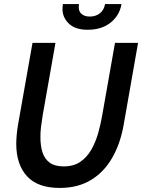

<svg xmlns="http://www.w3.org/2000/svg" viewBox="-20 -911 700 945"><path d="M274 14Q165.5 14 112.8 -43.8Q60 -101.5 60 -203.5Q60 -220.5 62.2 -246.8Q64.5 -273 69 -298.5L140 -700H253L190 -343Q185 -313 181.8 -286Q178.5 -259 179 -234Q179 -193 189.2 -161Q199.5 -129 224.5 -110.5Q249.5 -92 293.5 -92Q342 -92 374.8 -114.2Q407.5 -136.5 428.8 -173.2Q450 -210 462.8 -254.5Q475.5 -299 483 -343L546 -700H659.5L589 -298.5Q572.5 -204 532 -133.8Q491.5 -63.5 427.2 -24.8Q363 14 274 14ZM411.5 -764.5Q350.5 -764.5 319 -794.8Q287.5 -825 287.5 -867Q287.5 -872.5 288.2 -878Q289 -883.5 289.5 -891H369Q368.5 -888 368 -884Q367.5 -880 367.5 -876Q367.5 -853.5 382.5 -841.5Q397.5 -829.5 422 -829.5Q451 -829.5 471.5 -845.5Q492 -861.5 497 -891H578Q568.5 -835 524.5 -799.8Q480.5 -764.5 411.5 -764.5Z"/></svg>

Font: Cabin SemiCondensedSemiBold
Style: Italic
Weight: 600
Width: 4
Italic angle: -10°
Designer: Pablo Impallari
Foundry: Pablo Impallari. http://www.impallari.com Igino Marini. http://www.ikern.com
Version: Version 3.001